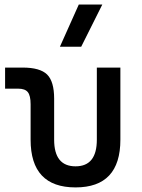

<svg xmlns="http://www.w3.org/2000/svg" viewBox="-20 -815 626 845"><path d="M312.5 9.8Q114.7 9.8 114.7 -200.2V-356.4Q114.7 -394 102.5 -409.4Q90.3 -424.8 60.1 -424.8H2.4V-517.6H79.6Q156.2 -517.6 187.3 -487.1Q218.3 -456.5 218.3 -380.9V-200.2Q218.3 -83 312.5 -83Q406.2 -83 406.2 -200.2V-517.6H509.8V-200.2Q509.8 9.8 312.5 9.8ZM243.7 -609.4 326.7 -794.9H430.2L337.4 -609.4Z"/></svg>

Font: Cascadia Code
Style: Regular
Weight: 400
Monospace: yes
Designer: Aaron Bell
Foundry: Saja Typeworks
Version: Version 2106.017